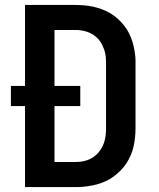

<svg xmlns="http://www.w3.org/2000/svg" viewBox="-20 -755 640 775"><path d="M81 0V-327H24V-408H81V-735H282Q300 -735 319 -733.5Q338 -732 356 -728Q374 -724 391.5 -717.5Q409 -711 425 -701.5Q441 -692 455 -679.5Q469 -667 480.5 -652.5Q492 -638 500.5 -621.5Q509 -605 514.5 -587Q520 -569 523.5 -547.5Q527 -526 527 -514V-237Q527 -219 525 -200Q523 -181 519 -163Q515 -145 507.5 -128Q500 -111 490 -95.5Q480 -80 466.5 -66.5Q453 -53 438 -42Q423 -31 406.5 -23.5Q390 -16 372 -11Q354 -6 332 -3Q310 0 298 0ZM200 -101H282Q292 -101 302 -102Q312 -103 322 -105.5Q332 -108 341 -112Q350 -116 358.5 -122Q367 -128 374 -135.5Q381 -143 386.5 -151.5Q392 -160 396 -169Q400 -178 402.5 -188Q405 -198 406.5 -209.5Q408 -221 408 -228V-498Q408 -508 407.5 -518Q407 -528 405 -538Q403 -548 399.5 -557.5Q396 -567 391.5 -576Q387 -585 380.5 -593Q374 -601 366 -607.5Q358 -614 349 -619Q340 -624 330.5 -627Q321 -630 309.5 -632Q298 -634 291 -634H200V-408H304V-327H200Z"/></svg>

Font: R Plex Mono
Style: Bold
Weight: 700
Monospace: yes
Designer: Belleve Invis
Foundry: Belleve Invis
Version: Version 31.8.0